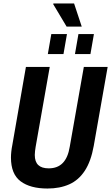

<svg xmlns="http://www.w3.org/2000/svg" viewBox="-20 -1072 639 1104"><path d="M253 12Q154 12 98.5 -29.5Q43 -71 43 -166Q43 -182 45 -200.5Q47 -219 51 -239L129 -687H266L185 -228Q183 -216 181.5 -203.5Q180 -191 180 -181Q180 -142 200 -123Q220 -104 260 -104Q311 -104 341 -135Q371 -166 381 -228L462 -687H599L519 -233Q503 -144 467.5 -90Q432 -36 378 -12Q324 12 253 12ZM255 -761 275 -876H365L345 -761ZM411 -761 431 -876H520L500 -761ZM363 -919 286 -1048 287 -1052H406L450 -919Z"/></svg>

Font: Archivo Condensed
Style: Bold Italic
Weight: 700
Width: 3
Italic angle: -10°
Designer: Hector Gatti
Foundry: Omnibus-Type
Version: Version 2.001